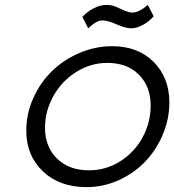

<svg xmlns="http://www.w3.org/2000/svg" viewBox="-20 -748 709 781"><path d="M338.9 -632.8 314.9 -679.2Q336.4 -702.1 362.5 -715.1Q388.7 -728 413.1 -728Q428.7 -728 439.9 -724.6Q451.2 -721.2 473.1 -710.9Q502.4 -696.8 518.1 -696.8Q545.4 -696.8 581.1 -728L605 -682.1Q588.9 -662.1 562.7 -647.5Q536.6 -632.8 515.1 -632.8Q489.7 -632.8 452.1 -649.9Q418 -665 396 -665Q372.6 -665 338.9 -632.8ZM86.9 -216.8Q86.9 -285.6 115.5 -349.1Q144 -412.6 191.4 -458.7Q238.8 -504.9 303.2 -532.5Q367.7 -560.1 436 -560.1Q541 -560.1 605 -496.1Q668.9 -432.1 668.9 -331.1Q668.9 -263.7 642.1 -200.4Q615.2 -137.2 570.3 -90.3Q525.4 -43.5 462.9 -15.1Q400.4 13.2 332 13.2Q222.2 13.2 154.5 -51Q86.9 -115.2 86.9 -216.8ZM163.1 -228Q163.1 -150.9 211.9 -103Q260.7 -55.2 341.8 -55.2Q411.6 -55.2 469.7 -92.3Q527.8 -129.4 560.3 -189.7Q592.8 -250 592.8 -318.8Q592.8 -396.5 544.9 -444.3Q497.1 -492.2 417 -492.2Q348.1 -492.2 289.3 -454.8Q230.5 -417.5 196.8 -356.7Q163.1 -295.9 163.1 -228Z"/></svg>

Font: Involve
Style: Italic
Weight: 400
Italic angle: -10.5°
Designer: Stefan Peev
Foundry: Context Ltd.
Version: Version 1.001